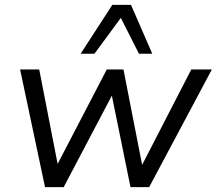

<svg xmlns="http://www.w3.org/2000/svg" viewBox="-20 -773 895 793"><path d="M166 0 63 -486H142L218 -96L421 -486H490L567 -92L770 -486H855L596 0H519L442 -378L243 0ZM313 -551 444 -753H521L609 -551H554L479 -699L370 -551Z"/></svg>

Font: Nunito Sans
Style: Italic
Weight: 400
Italic angle: -9°
Designer: Vernon Adams
Foundry: Vernon Adams
Version: Version 3.006; ttfautohint (v1.8.3)